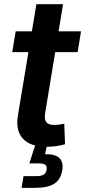

<svg xmlns="http://www.w3.org/2000/svg" viewBox="-20 -696 408 920"><path d="M368.2 -545.9 352.1 -446.3H244.6L196.3 -154.3Q191.4 -124.5 201.7 -110.8Q211.9 -97.2 240.7 -97.2Q249.5 -97.2 264.2 -99.1Q278.8 -101.1 288.1 -103L291.5 -4.9Q270 1.5 247.6 4.4Q225.1 7.3 204.1 7.3Q125.5 7.3 89.6 -31.7Q53.7 -70.8 65.9 -143.1L116.2 -446.3H38.6L55.2 -545.9H132.8L154.3 -675.8H282.2L260.7 -545.9ZM83.5 204.1 92.8 147.9H153.3Q177.7 147.9 189.2 140.9Q200.7 133.8 203.1 117.2Q206.1 100.6 197.3 93.8Q188.5 86.9 163.6 86.9H120.6L155.3 -22H208.5L205.1 0L195.8 43Q291.5 40.5 278.3 120.1Q270.5 164.6 240 184.3Q209.5 204.1 148.9 204.1Z"/></svg>

Font: Inter Semi Bold
Style: Italic
Weight: 600
Italic angle: -9.39999°
Designer: Rasmus Andersson
Foundry: rsms
Version: Version 4.000;git-3c8e0fc